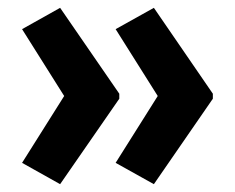

<svg xmlns="http://www.w3.org/2000/svg" viewBox="-20 -516 597 488"><path d="M283.2 -277.8V-265.1L132.8 -47.9L36.1 -102.1L143.1 -272L36.1 -441.9L132.8 -496.1ZM521 -277.8V-265.1L371.1 -47.9L273.9 -102.1L380.9 -272L273.9 -441.9L371.1 -496.1Z"/></svg>

Font: Open Sans Hebrew Condensed
Style: Bold
Weight: 700
Width: 3
Foundry: Ascender Corporation, Yanek Iontef
Version: Version 2.001;PS 002.001;hotconv 1.0.70;makeotf.lib2.5.58329